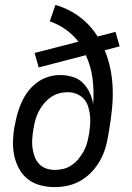

<svg xmlns="http://www.w3.org/2000/svg" viewBox="-20 -755 540 783"><path d="M204 8Q173 8 144.5 0.5Q116 -7 94 -24Q72 -41 58 -66.5Q44 -92 38 -120.5Q32 -149 33 -179.5Q34 -210 39 -240L40 -241Q44 -265 50.5 -289Q57 -313 67.5 -336.5Q78 -360 93.5 -381Q109 -402 130.5 -418Q152 -434 176.5 -441.5Q201 -449 225 -449Q251 -449 276 -441.5Q301 -434 318 -417Q335 -400 345.5 -377.5Q356 -355 360 -330Q364 -383 357.5 -434Q351 -485 330 -530L138 -480L121 -539L300 -585Q277 -614 247.5 -635Q218 -656 183 -668L206 -735Q261 -719 305.5 -685.5Q350 -652 378 -606L451 -625L468 -566L407 -550Q422 -514 430 -475Q438 -436 439.5 -395.5Q441 -355 437 -313.5Q433 -272 426 -231L421 -201Q417 -175 409 -149Q401 -123 387 -98.5Q373 -74 353 -53Q333 -32 308.5 -18Q284 -4 257 2Q230 8 204 8ZM204 -62Q222 -62 239.5 -66.5Q257 -71 273 -82Q289 -93 301 -108Q313 -123 322 -139.5Q331 -156 335.5 -173.5Q340 -191 343 -208Q346 -228 347.5 -247Q349 -266 347 -284.5Q345 -303 339.5 -320.5Q334 -338 322 -351.5Q310 -365 292.5 -372Q275 -379 256 -379Q238 -379 220 -374Q202 -369 186 -357.5Q170 -346 157.5 -330.5Q145 -315 136.5 -298Q128 -281 123.5 -263Q119 -245 116 -227Q113 -208 111.5 -189Q110 -170 112.5 -152Q115 -134 121 -117Q127 -100 139 -87Q151 -74 168 -68Q185 -62 204 -62Z"/></svg>

Font: Iosevka Fixed
Style: Italic
Weight: 400
Italic angle: -9°
Monospace: yes
Designer: Belleve Invis
Foundry: Belleve Invis
Version: Version 33.2.4